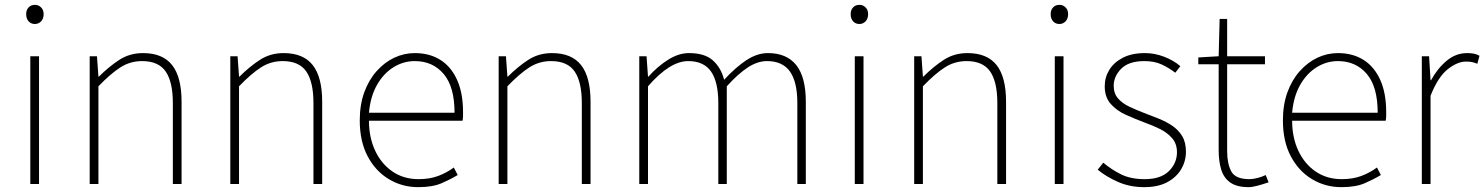

<svg xmlns="http://www.w3.org/2000/svg" viewBox="-20 -759 6123 792"><path d="M105 0V-527H141V0ZM124 -660Q108 -660 98 -671Q88 -682 88 -701Q88 -718 98 -728.5Q108 -739 124 -739Q139 -739 149.5 -728.5Q160 -718 160 -701Q160 -682 149.5 -671Q139 -660 124 -660Z M350 0V-527H380L386 -443H388Q429 -484 472 -512Q515 -540 570 -540Q651 -540 690 -490.5Q729 -441 729 -339V0H693V-334Q693 -421 663.5 -464Q634 -507 566 -507Q517 -507 476.5 -481Q436 -455 386 -403V0Z M930 0V-527H960L966 -443H968Q1009 -484 1052 -512Q1095 -540 1150 -540Q1231 -540 1270 -490.5Q1309 -441 1309 -339V0H1273V-334Q1273 -421 1243.5 -464Q1214 -507 1146 -507Q1097 -507 1056.5 -481Q1016 -455 966 -403V0Z M1705 13Q1639 13 1584 -20Q1529 -53 1496.5 -114.5Q1464 -176 1464 -262Q1464 -327 1482.5 -378Q1501 -429 1533.5 -465.5Q1566 -502 1606.5 -521Q1647 -540 1691 -540Q1752 -540 1796.5 -512Q1841 -484 1865.5 -429.5Q1890 -375 1890 -297Q1890 -289 1890 -280.5Q1890 -272 1888 -261H1502Q1502 -192 1527.5 -137.5Q1553 -83 1599 -51.5Q1645 -20 1707 -20Q1752 -20 1787 -33Q1822 -46 1852 -68L1868 -37Q1838 -19 1801 -3Q1764 13 1705 13ZM1502 -294H1855Q1855 -401 1810 -454Q1765 -507 1691 -507Q1644 -507 1603 -481.5Q1562 -456 1535 -408.5Q1508 -361 1502 -294Z M2037 0V-527H2067L2073 -443H2075Q2116 -484 2159 -512Q2202 -540 2257 -540Q2338 -540 2377 -490.5Q2416 -441 2416 -339V0H2380V-334Q2380 -421 2350.5 -464Q2321 -507 2253 -507Q2204 -507 2163.5 -481Q2123 -455 2073 -403V0Z M2617 0V-527H2647L2653 -443H2655Q2691 -484 2735 -512Q2779 -540 2822 -540Q2887 -540 2920.5 -510Q2954 -480 2967 -430Q3014 -481 3058.5 -510.5Q3103 -540 3148 -540Q3225 -540 3264.5 -490.5Q3304 -441 3304 -339V0H3269V-334Q3269 -421 3238.5 -464Q3208 -507 3144 -507Q3105 -507 3065 -481Q3025 -455 2978 -403V0H2943V-334Q2943 -421 2913 -464Q2883 -507 2819 -507Q2781 -507 2739.5 -481Q2698 -455 2653 -403V0Z M3506 0V-527H3542V0ZM3525 -660Q3509 -660 3499 -671Q3489 -682 3489 -701Q3489 -718 3499 -728.5Q3509 -739 3525 -739Q3540 -739 3550.5 -728.5Q3561 -718 3561 -701Q3561 -682 3550.5 -671Q3540 -660 3525 -660Z M3751 0V-527H3781L3787 -443H3789Q3830 -484 3873 -512Q3916 -540 3971 -540Q4052 -540 4091 -490.5Q4130 -441 4130 -339V0H4094V-334Q4094 -421 4064.5 -464Q4035 -507 3967 -507Q3918 -507 3877.5 -481Q3837 -455 3787 -403V0Z M4331 0V-527H4367V0ZM4350 -660Q4334 -660 4324 -671Q4314 -682 4314 -701Q4314 -718 4324 -728.5Q4334 -739 4350 -739Q4365 -739 4375.5 -728.5Q4386 -718 4386 -701Q4386 -682 4375.5 -671Q4365 -660 4350 -660Z M4700 13Q4641 13 4592 -8.5Q4543 -30 4508 -59L4531 -88Q4564 -60 4604 -40Q4644 -20 4702 -20Q4768 -20 4801.5 -53Q4835 -86 4835 -131Q4835 -166 4815 -189Q4795 -212 4764.5 -227Q4734 -242 4703 -253Q4663 -268 4625 -285Q4587 -302 4562 -330Q4537 -358 4537 -403Q4537 -440 4556 -471Q4575 -502 4612 -521Q4649 -540 4703 -540Q4743 -540 4782 -525Q4821 -510 4849 -486L4828 -459Q4802 -479 4772 -493Q4742 -507 4701 -507Q4636 -507 4605 -475.5Q4574 -444 4574 -405Q4574 -374 4591.5 -353.5Q4609 -333 4637.5 -319.5Q4666 -306 4697 -294Q4729 -282 4760 -269.5Q4791 -257 4816 -240Q4841 -223 4856.5 -197.5Q4872 -172 4872 -133Q4872 -94 4852 -60.5Q4832 -27 4794 -7Q4756 13 4700 13Z M5131 13Q5082 13 5055 -6Q5028 -25 5017.5 -59.5Q5007 -94 5007 -140V-494H4923V-522L5007 -527L5011 -681H5042V-527H5198V-494H5042V-135Q5042 -84 5059 -52Q5076 -20 5134 -20Q5149 -20 5168 -25Q5187 -30 5201 -37L5213 -7Q5190 1 5167.5 7Q5145 13 5131 13Z M5513 13Q5447 13 5392 -20Q5337 -53 5304.5 -114.5Q5272 -176 5272 -262Q5272 -327 5290.5 -378Q5309 -429 5341.5 -465.5Q5374 -502 5414.5 -521Q5455 -540 5499 -540Q5560 -540 5604.5 -512Q5649 -484 5673.5 -429.5Q5698 -375 5698 -297Q5698 -289 5698 -280.5Q5698 -272 5696 -261H5310Q5310 -192 5335.5 -137.5Q5361 -83 5407 -51.5Q5453 -20 5515 -20Q5560 -20 5595 -33Q5630 -46 5660 -68L5676 -37Q5646 -19 5609 -3Q5572 13 5513 13ZM5310 -294H5663Q5663 -401 5618 -454Q5573 -507 5499 -507Q5452 -507 5411 -481.5Q5370 -456 5343 -408.5Q5316 -361 5310 -294Z M5845 0V-527H5875L5881 -428H5883Q5909 -476 5947 -508Q5985 -540 6032 -540Q6046 -540 6058 -538Q6070 -536 6083 -529L6074 -496Q6061 -501 6052 -503Q6043 -505 6027 -505Q5992 -505 5952 -473.5Q5912 -442 5881 -364V0Z"/></svg>

Font: Noto Sans SC Thin Thin
Style: Regular
Weight: 250
Version: Version 2.004-H2;hotconv 1.0.118;makeotfexe 2.5.65603